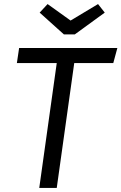

<svg xmlns="http://www.w3.org/2000/svg" viewBox="-20 -924 597 944"><path d="M537 -614H345L259 0H173L259 -614H63L74 -688H557ZM495 -862 348 -755H294L175 -862L214 -904L327 -823L462 -904Z"/></svg>

Font: Fira Sans Book
Style: Italic
Weight: 350
Italic angle: -8°
Designer: bBox Type GmbH & Carrois Corporate GbR & Edenspiekermann AG
Foundry: bBox Type GmbH & Carrois Corporate GbR & Edenspiekermann AG
Version: Version 4.301